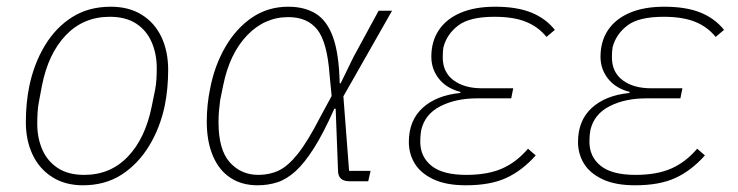

<svg xmlns="http://www.w3.org/2000/svg" viewBox="-20 -540 2200 572"><path d="M227 12Q174 12 135.5 -12.5Q97 -37 77 -79.5Q57 -122 57 -176Q57 -204 59.5 -230.5Q62 -257 67 -282Q81 -350 113.5 -404Q146 -458 195 -489Q244 -520 310 -520Q364 -520 402.5 -496Q441 -472 461 -429.5Q481 -387 481 -332Q481 -305 478.5 -278Q476 -251 471 -226Q457 -159 424 -105Q391 -51 342 -19.5Q293 12 227 12ZM231 -19Q309 -19 361 -73.5Q413 -128 432 -223L442 -272Q445 -287 446 -303.5Q447 -320 447 -337Q447 -379 432 -414Q417 -449 386 -469.5Q355 -490 307 -490Q229 -490 176.5 -435.5Q124 -381 105 -285L96 -237Q93 -222 92 -205.5Q91 -189 91 -171Q91 -129 106 -94.5Q121 -60 152 -39.5Q183 -19 231 -19Z M1084 -31 1077 0H1021Q1004 0 995.5 -8Q987 -16 987 -32L980 -216H976Q944 -144 915.5 -99Q887 -54 860.5 -30Q834 -6 806.5 3Q779 12 747 12Q701 12 667 -10Q633 -32 614.5 -75Q596 -118 596 -178Q596 -203 598.5 -227.5Q601 -252 606 -276Q619 -344 651 -399.5Q683 -455 730.5 -487.5Q778 -520 839 -520Q887 -520 920.5 -499.5Q954 -479 972 -429.5Q990 -380 992 -292H995L1033 -370L1108 -508H1148L1003 -253L1020 -31ZM750 -19Q783 -19 810.5 -32Q838 -45 867.5 -82Q897 -119 935 -193L968 -254L962 -316Q955 -414 925.5 -451.5Q896 -489 839 -489Q768 -489 716 -434.5Q664 -380 645 -286L636 -242Q634 -227 632.5 -211Q631 -195 631 -176Q631 -94 664.5 -56.5Q698 -19 750 -19Z M1553 -97 1576 -77Q1536 -32 1488.5 -10Q1441 12 1368 12Q1309 12 1271 -6Q1233 -24 1215.5 -53Q1198 -82 1198 -117Q1198 -181 1239 -218.5Q1280 -256 1351 -263L1352 -266Q1310 -277 1287.5 -305.5Q1265 -334 1265 -371Q1265 -417 1287.5 -450.5Q1310 -484 1352.5 -502Q1395 -520 1455 -520Q1520 -520 1563 -502.5Q1606 -485 1633 -451L1608 -430Q1584 -460 1547 -475Q1510 -490 1453 -490Q1379 -490 1345 -464Q1311 -438 1301 -399Q1300 -393 1299.5 -385.5Q1299 -378 1299 -369Q1299 -325 1331 -301Q1363 -277 1416 -277H1509L1503 -247H1401Q1338 -247 1292 -223.5Q1246 -200 1235 -153Q1233 -141 1232.5 -132.5Q1232 -124 1232 -118Q1232 -73 1265.5 -46Q1299 -19 1369 -19Q1433 -19 1476 -38Q1519 -57 1553 -97Z M2057 -97 2080 -77Q2040 -32 1992.5 -10Q1945 12 1872 12Q1813 12 1775 -6Q1737 -24 1719.5 -53Q1702 -82 1702 -117Q1702 -181 1743 -218.5Q1784 -256 1855 -263L1856 -266Q1814 -277 1791.5 -305.5Q1769 -334 1769 -371Q1769 -417 1791.5 -450.5Q1814 -484 1856.5 -502Q1899 -520 1959 -520Q2024 -520 2067 -502.5Q2110 -485 2137 -451L2112 -430Q2088 -460 2051 -475Q2014 -490 1957 -490Q1883 -490 1849 -464Q1815 -438 1805 -399Q1804 -393 1803.5 -385.5Q1803 -378 1803 -369Q1803 -325 1835 -301Q1867 -277 1920 -277H2013L2007 -247H1905Q1842 -247 1796 -223.5Q1750 -200 1739 -153Q1737 -141 1736.5 -132.5Q1736 -124 1736 -118Q1736 -73 1769.5 -46Q1803 -19 1873 -19Q1937 -19 1980 -38Q2023 -57 2057 -97Z"/></svg>

Font: IBM Plex Sans ExtraLight
Style: Italic
Weight: 250
Italic angle: -11.31°
Designer: Mike Abbink, Paul van der Laan, Pieter van Rosmalen
Foundry: Bold Monday
Version: Version 3.201